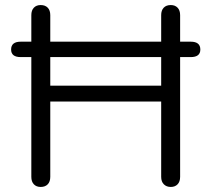

<svg xmlns="http://www.w3.org/2000/svg" viewBox="-20 -730 837 760"><path d="M773 -534Q773 -504 735 -504H693V-30Q693 -11 683 -0.5Q673 10 656 10Q639 10 628.5 -0.5Q618 -11 618 -30V-328H179V-30Q179 -11 169 -0.5Q159 10 141 10Q124 10 114 -0.5Q104 -11 104 -30V-504H62Q24 -504 24 -534Q24 -565 62 -565H104V-670Q104 -689 114 -699.5Q124 -710 141 -710Q159 -710 169 -699.5Q179 -689 179 -670V-565H618V-670Q618 -689 628 -699.5Q638 -710 656 -710Q673 -710 683 -699.5Q693 -689 693 -670V-565H735Q773 -565 773 -534ZM618 -504H179V-391H618Z"/></svg>

Font: Kodchasan
Style: Regular
Weight: 400
Version: Version 1.000; ttfautohint (v1.6)